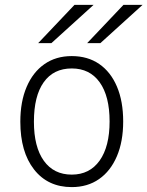

<svg xmlns="http://www.w3.org/2000/svg" viewBox="-20 -752 602 784"><path d="M273 12Q175.5 12 119.2 -59.8Q63 -131.5 63 -255Q63 -337 88.8 -397.2Q114.5 -457.5 161.5 -490.2Q208.5 -523 273 -523Q338 -523 385 -490.8Q432 -458.5 457.5 -398.5Q483 -338.5 483 -256Q483 -174 457.2 -113.8Q431.5 -53.5 384.5 -20.8Q337.5 12 273 12ZM273 -39Q346 -39 386.8 -96.2Q427.5 -153.5 427.5 -256Q427.5 -359.5 387 -416Q346.5 -472.5 273 -472.5Q198.5 -472.5 158.5 -416.2Q118.5 -360 118.5 -255Q118.5 -152 159 -95.5Q199.5 -39 273 -39ZM336 -576 484 -732H562L390 -576ZM136 -576 284 -732H362L190 -576Z"/></svg>

Font: Overpass ExtraLight
Style: Regular
Weight: 250
Designer: Delve Withrington, Dave Bailey, Thomas Jockin
Foundry: Delve Fonts LLC
Version: Version 4.000